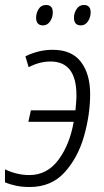

<svg xmlns="http://www.w3.org/2000/svg" viewBox="-30 -741 417 771"><path d="M89 10Q176 10 229.5 -49Q283 -108 307.5 -194.5Q332 -281 332 -363Q332 -444 295 -492.5Q258 -541 182 -541Q150 -541 122 -533.5Q94 -526 72 -515L85 -471Q128 -494 173 -494Q277 -494 277 -358Q277 -342 275.5 -327Q274 -312 273 -298H94L84 -252H266Q250 -160 204.5 -99Q159 -38 88 -38Q38 -38 -10 -61V-9Q8 -1 33 4.5Q58 10 89 10ZM143 -639Q160 -639 171 -655Q182 -671 182 -691Q182 -721 155 -721Q135 -721 125 -704.5Q115 -688 115 -670Q115 -639 143 -639ZM295 -639Q312 -639 323 -655Q334 -671 334 -691Q334 -721 307 -721Q288 -721 277.5 -704.5Q267 -688 267 -670Q267 -639 295 -639Z"/></svg>

Font: Noto Sans Display SemiCondensed Light
Style: Italic
Weight: 300
Width: 4
Italic angle: -12°
Designer: Monotype Design Team
Foundry: Monotype Imaging Inc.
Version: Version 1.900